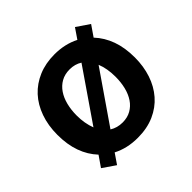

<svg xmlns="http://www.w3.org/2000/svg" viewBox="-154 -729 916 916"><g transform="rotate(-45 304.0 -271.0)"><path d="M42.6 -269.9Q42.6 -333.1 61.1 -385.1Q79.5 -437.1 113.6 -474.1Q147.7 -511 196 -531.4Q244.3 -551.8 304 -551.8Q374.6 -551.8 430.4 -523.1L465.6 -574.6L530.5 -530.5L492.9 -475.9Q528.4 -438.2 546.9 -386.9Q565.3 -335.6 565.3 -269.9Q565.3 -210.6 548.3 -159.3Q531.2 -108 498.2 -70Q465.2 -32 416.4 -10.3Q367.5 11.4 304 11.4Q232.6 11.4 176.8 -17.8L141.7 33.4L77.4 -10.7L114.7 -64.6Q79.2 -102.3 60.9 -153.4Q42.6 -204.5 42.6 -269.9ZM240.1 -109.4Q268.5 -91.6 304.7 -91.6Q337.4 -91.6 361.9 -105.5Q386.4 -119.3 402.7 -143.6Q419 -168 427 -200.5Q435 -233 435 -270.2Q435 -325.6 418 -367.5ZM172.9 -270.2Q172.9 -217.3 189.6 -173.7L367.5 -432.5Q340.6 -449.9 304.7 -449.9Q271.7 -449.9 247 -435.9Q222.3 -421.9 205.8 -397.5Q189.3 -373.2 181.1 -340.4Q172.9 -307.5 172.9 -270.2Z"/></g></svg>

Font: Inter P Semi Bold
Style: Regular
Weight: 600
Designer: Rasmus Andersson
Foundry: rsms
Version: Version 3.018;git-588b23468